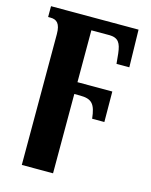

<svg xmlns="http://www.w3.org/2000/svg" viewBox="-117 -611 726 926"><g transform="rotate(15 246.5 -148.0)"><path d="M83 -413V240H239V-156H267C328 -156 345 -134 353 -63H414L413 -215H239V-474H327C375 -474 387 -450 393 -400L398 -349H462L458 -536H21V-482H33C64 -482 83 -466 83 -413Z"/></g></svg>

Font: Noto Serif Condensed ExtraBold
Style: Regular
Weight: 800
Width: 3
Designer: Monotype Design Team
Foundry: Monotype Imaging Inc.
Version: Version 2.013